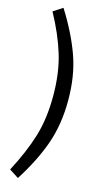

<svg xmlns="http://www.w3.org/2000/svg" viewBox="-151 -837 596 1105"><g transform="rotate(15 147.5 -285.0)"><path d="M203.5 -546C175.8 -624 135 -706 81 -792L25 -756C68.3 -676.7 100.8 -601.2 122.5 -529.5C144.2 -457.8 155 -376.7 155 -286C155 -195.3 144.2 -114.5 122.5 -43.5C100.8 27.5 68.3 104 25 186L81 222C135 137.3 175.8 55.8 203.5 -22.5C231.2 -100.8 245 -188.2 245 -284.5C245 -380.8 231.2 -468 203.5 -546Z"/></g></svg>

Font: Telex Regular
Style: Regular
Weight: 400
Designer: Andres Torresi
Foundry: Andres Torresi
Version: Version 1.001